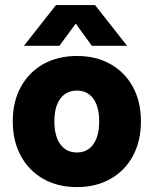

<svg xmlns="http://www.w3.org/2000/svg" viewBox="-20 -746 626 782"><path d="M208 -725.5H367L497.5 -559.5H354L288.5 -650L222 -559.5H77.5ZM32 -252Q32 -332 64.8 -391.8Q97.5 -451.5 156.2 -484.8Q215 -518 293.5 -518Q371.5 -518 430.2 -484.8Q489 -451.5 521.5 -391.8Q554 -332 554 -252Q554 -171.5 521.5 -111.2Q489 -51 430.2 -17.5Q371.5 16 293.5 16Q215 16 156.2 -17.5Q97.5 -51 64.8 -111.2Q32 -171.5 32 -252ZM384 -252Q384 -311.5 360 -344.2Q336 -377 293.5 -377Q250 -377 225.8 -344.2Q201.5 -311.5 201.5 -252Q201.5 -191.5 225.8 -158.2Q250 -125 293.5 -125Q336 -125 360 -158.2Q384 -191.5 384 -252Z"/></svg>

Font: Overused Grotesk ExtraBold
Style: Regular
Weight: 800
Version: Version 0.004